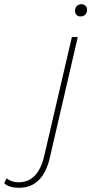

<svg xmlns="http://www.w3.org/2000/svg" viewBox="-199 -676 433 911"><path d="M183 -598Q171 -598 164 -605.5Q157 -613 157 -624Q157 -639 165.5 -647.5Q174 -656 187 -656Q199 -656 206.5 -648.5Q214 -641 214 -630Q214 -615 205.5 -606.5Q197 -598 183 -598ZM-110 215Q-154 215 -179 194L-168 170Q-144 189 -111 189Q-18 189 11 63L142 -500H170L37 74Q22 141 -14.5 178Q-51 215 -110 215Z"/></svg>

Font: Work Sans ExtraLight
Style: Italic
Weight: 200
Italic angle: -13°
Designer: Wei Huang
Foundry: Wei Huang
Version: Version 2.012; ttfautohint (v1.8.3)